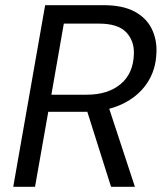

<svg xmlns="http://www.w3.org/2000/svg" viewBox="-20 -720 635 740"><path d="M31 0 154 -700H379Q453 -700 498.5 -675.5Q544 -651 564.5 -609.5Q585 -568 583 -518Q581 -449 545.5 -397.5Q510 -346 448 -317.5Q386 -289 304 -289H166L115 0ZM408 0 309 -313H397L500 0ZM178 -355H314Q396 -355 445 -396Q494 -437 496 -512Q498 -562 466.5 -595.5Q435 -629 361 -629H226Z"/></svg>

Font: DM Sans 16pt
Style: Italic
Weight: 400
Italic angle: -10°
Version: Version 4.004;gftools[0.9.30]